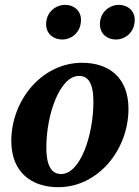

<svg xmlns="http://www.w3.org/2000/svg" viewBox="-20 -758 576 793"><path d="M220.6 15.1C386.7 15.1 510.6 -141.1 510.6 -308C510.6 -439.6 428.2 -498.7 319.2 -498.7C152.1 -498.7 26.7 -343 26.7 -175.9C26.7 -44.7 112.1 15.1 220.6 15.1ZM232.6 -39.2C198.1 -39.2 171.4 -64.3 171.4 -149.2C171.4 -284.6 226.8 -444.4 306.1 -444.4C341.4 -444.4 365.8 -418.9 365.8 -338.1C365.8 -198.4 311.3 -39.2 232.6 -39.2ZM236.6 -594.8C275.9 -594.8 314.5 -624.5 314.5 -676C314.5 -713.9 285.5 -737.9 249.4 -737.9C210.4 -737.9 170.5 -708.4 170.5 -658C170.5 -617.5 201.6 -594.8 236.6 -594.8ZM458.2 -594.8C497.8 -594.8 536.4 -624.5 536.4 -676C536.4 -713.9 507.4 -737.9 471.1 -737.9C432.6 -737.9 392.7 -708.4 392.7 -658C392.7 -617.5 423.8 -594.8 458.2 -594.8Z"/></svg>

Font: Source Serif 4 Variable
Style: Italic
Weight: 400
Italic angle: -12°
Designer: Frank Grießhammer
Foundry: Adobe Systems Incorporated
Version: Version 4.004;hotconv 1.0.116;makeotfexe 2.5.65601